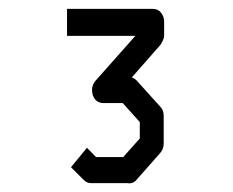

<svg xmlns="http://www.w3.org/2000/svg" viewBox="-20 -679 526 434"><path d="M131.5 -598V-659H325Q337.5 -659 344.2 -650Q351 -641 351 -631V-629V-628V-598Q351 -591 343 -578L278 -504Q284.5 -501.5 288 -498L343 -437Q350 -429.5 350 -417.5V-415V-354Q350 -342.5 342 -333L289 -273Q282.5 -264.5 272 -264.5Q271 -264.5 270.2 -264.8Q269.5 -265 269 -265H186.5Q175.5 -265 168.5 -273L140.5 -301L176.5 -345L197 -324H258.5L296 -366V-403L257.5 -446H216H214Q203 -446 196 -453Q188 -462 188 -476Q188 -486.5 195.5 -496L286 -598Z"/></svg>

Font: 3270 Nerd Font Mono SemCond
Style: Regular
Weight: 400
Monospace: yes
Version: Version 3.0.1;Nerd Fonts 3.1.1